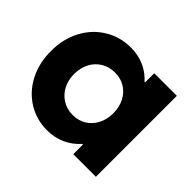

<svg xmlns="http://www.w3.org/2000/svg" viewBox="-128 -703 881 881"><g transform="rotate(45 312.5 -262.5)"><path d="M427.7 -62.5H423.3Q393.6 -28.8 353.3 -10.5Q313 7.8 264.6 7.8Q195.8 7.8 139.6 -27.1Q83.5 -62 51.8 -123.8Q20 -185.5 20.5 -262.7Q20 -339.8 52.5 -401.6Q85 -463.4 142.1 -498.3Q199.2 -533.2 269.5 -533.2Q316.9 -533.2 356.2 -515.6Q395.5 -498 424.3 -465.8H427.7V-525.4H574.2V0H427.7ZM424.8 -262.7Q424.8 -303.2 408.4 -334.5Q392.1 -365.7 363.8 -383.1Q335.4 -400.4 298.8 -400.4Q261.2 -400.4 231.9 -382.8Q202.6 -365.2 186.3 -334Q169.9 -302.7 169.9 -262.7Q169.9 -223.6 186.3 -192.4Q202.6 -161.1 231.9 -143.1Q261.2 -125 298.8 -125Q335 -125 363.5 -142.3Q392.1 -159.7 408.4 -190.9Q424.8 -222.2 424.8 -262.7Z"/></g></svg>

Font: Reddit Sans Chocolate ExtraBold
Style: Regular
Weight: 800
Designer: Stephen Hutchings
Foundry: Reddit
Version: Version 1.011